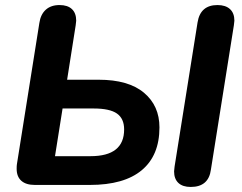

<svg xmlns="http://www.w3.org/2000/svg" viewBox="-20 -733 959 761"><path d="M46 -64Q46 -76 47 -82L136 -642Q141 -676 161.5 -694.5Q182 -713 216 -713Q248 -713 265 -697Q282 -681 282 -651Q281 -642 280 -633L246 -417H371Q489 -417 550.5 -365.5Q612 -314 612 -228Q612 -117 542 -58.5Q472 0 336 0H118Q83 0 64.5 -16.5Q46 -33 46 -64ZM472 -220Q472 -263 443.5 -283Q415 -303 351 -303H228L198 -114H339Q472 -114 472 -220ZM670 -54Q670 -59 672 -73L763 -644Q774 -713 842 -713Q874 -713 891.5 -697Q909 -681 909 -651Q908 -642 907 -633L816 -61Q807 8 736 8Q704 8 687 -8Q670 -24 670 -54Z"/></svg>

Font: SN Pro Bold
Style: Bold Italic
Weight: 700
Italic angle: -9°
Designer: Tobias Whetton
Foundry: Supernotes
Version: Version 1.003